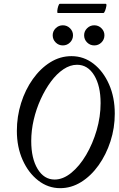

<svg xmlns="http://www.w3.org/2000/svg" viewBox="-20 -969 619 1002"><path d="M294 13Q231 13 179.5 -27Q128 -67 98 -134.5Q68 -202 68 -286Q68 -361 90 -431Q112 -501 151.5 -556.5Q191 -612 242.5 -644Q294 -676 353 -676Q417 -676 468 -636.5Q519 -597 549 -529Q579 -461 579 -376Q579 -301 556.5 -231.5Q534 -162 494.5 -106.5Q455 -51 403.5 -19Q352 13 294 13ZM265 -32Q309 -32 352 -67Q395 -102 429.5 -160.5Q464 -219 484.5 -289.5Q505 -360 505 -431Q505 -521 471.5 -576Q438 -631 382 -631Q346 -631 311 -607.5Q276 -584 246 -543.5Q216 -503 192.5 -451.5Q169 -400 156 -344Q143 -288 143 -233Q143 -142 176.5 -87Q210 -32 265 -32ZM308 -732Q286 -732 270.5 -747.5Q255 -763 255 -785Q255 -806 270.5 -821.5Q286 -837 308 -837Q330 -837 345.5 -821.5Q361 -806 361 -785Q361 -763 345.5 -747.5Q330 -732 308 -732ZM472 -732Q450 -732 434.5 -747.5Q419 -763 419 -785Q419 -806 434.5 -821.5Q450 -837 472 -837Q494 -837 509.5 -821.5Q525 -806 525 -785Q525 -763 509.5 -747.5Q494 -732 472 -732ZM282 -901Q278 -901 279 -913Q280 -925 284 -937Q288 -949 292 -949H532Q537 -949 535 -937Q533 -925 528.5 -913Q524 -901 519 -901Z"/></svg>

Font: Junicode Two Beta Condensed
Style: Italic
Weight: 400
Width: 3
Italic angle: -9°
Version: Version 1.053; ttfautohint (v1.8.4)